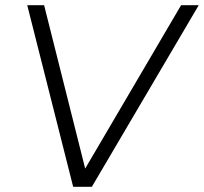

<svg xmlns="http://www.w3.org/2000/svg" viewBox="-20 -720 786 740"><path d="M678 -700H746L334 0H267ZM85 -700H150L326 0H262Z"/></svg>

Font: Oak Sans Light Italic
Style: Regular
Weight: 400
Italic angle: -9.5°
Foundry: Erik Kennedy, Walven
Version: Version 1.000;Glyphs 3.1.2 (3151)